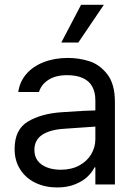

<svg xmlns="http://www.w3.org/2000/svg" viewBox="-20 -783 575 815"><path d="M306.6 -240.2 251 -236.3Q191.4 -232.4 158.7 -210.4Q126 -188.5 126 -146.5Q126 -119.1 140.1 -100.6Q154.3 -82 179.7 -72.3Q205.1 -62.5 237.3 -62.5Q283.2 -62.5 316.4 -80.6Q349.6 -98.6 367.2 -128.4Q384.8 -158.2 384.8 -192.4V-357.4Q384.8 -391.6 371.6 -415.5Q358.4 -439.5 331.5 -451.7Q304.7 -463.9 264.6 -463.9Q216.8 -463.9 186 -444.3Q155.3 -424.8 145.5 -392.6H57.6Q63.5 -435.5 91.3 -468.3Q119.1 -501 165 -519Q210.9 -537.1 268.6 -537.1Q314.5 -537.1 358.4 -523.4Q402.3 -509.8 435.1 -468.3Q467.8 -426.8 467.8 -349.6V0H384.8V-72.3H380.9Q371.1 -51.8 351.1 -32.7Q331.1 -13.7 298.3 -0.5Q265.6 12.7 222.7 12.7Q171.9 12.7 130.9 -6.8Q89.8 -26.4 65.9 -63.5Q42 -100.6 42 -150.4Q42 -233.4 98.6 -267.1Q155.3 -300.8 241.2 -306.6Q251 -307.6 335 -312.5L390.6 -314.5L391.6 -246.1Q382.8 -246.1 306.6 -240.2ZM324.2 -762.7H420.9L312.5 -602.5H240.2Z"/></svg>

Font: Pretendard GOV Variable
Style: Regular
Weight: 400
Designer: Base glyphs from Inter by Rasmus Andersson; Hangul glyphs from Noto Sans CJK(Source Han Sans) by Jang Soo-young and Kang
Foundry: Kil Hyung-jin
Version: Version 1.307;Glyphs 3.2 (3192)